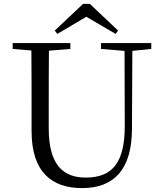

<svg xmlns="http://www.w3.org/2000/svg" viewBox="-20 -949 837 985"><path d="M441 -929H406L261 -792L274 -775L423 -863L573 -775L586 -792ZM498 -698 619 -688 620 -306C621 -114 556 -38 420 -38C302 -38 230 -105 230 -291V-391C230 -493 230 -591 231 -689L341 -698V-728H45V-698L141 -690C142 -591 142 -491 142 -391V-276C142 -66 246 16 401 16C567 16 656 -82 657 -286L659 -688L756 -698V-728H498Z"/></svg>

Font: Noto Serif CJK KR
Style: Regular
Weight: 400
Designer: Ryoko NISHIZUKA 西塚涼子 (kana & ideographs); Frank Grießhammer (Latin, Greek & Cyrillic); Wenlong ZHANG 张文龙 (bopomofo); San
Foundry: Adobe
Version: Version 2.001;hotconv 1.1.0;makeotfexe 2.6.0